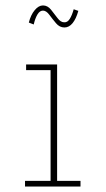

<svg xmlns="http://www.w3.org/2000/svg" viewBox="-20 -686 390 706"><path d="M72 0V-21H166V-428H76V-449H190V-21H276V0ZM251 -652 268 -646Q260 -617 247 -601Q234 -585 217 -585Q199 -585 186 -600.5Q173 -616 161.5 -631.5Q150 -647 138 -647Q126 -647 117.5 -632.5Q109 -618 104 -596L86 -603Q93 -631 107.5 -648.5Q122 -666 138 -666Q155 -666 167.5 -650.5Q180 -635 191.5 -619.5Q203 -604 216 -604Q228 -603 236.5 -616.5Q245 -630 251 -652Z"/></svg>

Font: Inconsolata ExtraCondensed ExtraLight
Style: Regular
Weight: 200
Width: 2
Monospace: yes
Designer: Raph Levien, Cyreal, Brenton Simpson
Foundry: Raph Levien, Cyreal, Google
Version: Version 3.001; ttfautohint (v1.8.2.53-6de2)